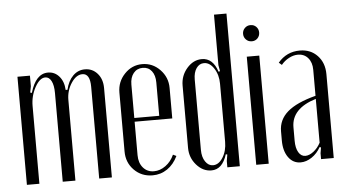

<svg xmlns="http://www.w3.org/2000/svg" viewBox="-50 -784 1572 876"><g transform="rotate(-5 736.5 -345.5)"><path d="M262.2 -416Q271.5 -456.1 294.4 -479Q317.4 -502 349.1 -502Q383.8 -502 406.5 -476.1Q429.2 -450.2 429.2 -409.2V0H371.1V-419.9Q371.1 -481 335.9 -481Q307.6 -481 284.9 -446.5Q262.2 -412.1 262.2 -369.1V0H204.1V-405.8Q204.1 -441.9 193.8 -461.4Q183.6 -481 166 -481Q140.6 -481 118.9 -441.7Q97.2 -402.3 97.2 -356V0H40V-495.1H97.2V-446.8L91.8 -418L99.1 -416Q124 -502 180.2 -502Q210.9 -502 231.4 -478.3Q252 -454.6 253.9 -416Z M497.1 -382.8Q497.1 -432.1 530.8 -467.5Q564.5 -502.9 611.8 -502.9Q659.2 -502.9 693.1 -467.8Q727.1 -432.6 727.1 -383.8V-244.1H554.7V-90.8Q554.7 -55.2 573.7 -33.2Q592.8 -11.2 623 -11.2Q651.4 -11.2 676.8 -29.8Q702.1 -48.3 715.8 -79.1L731 -71.8Q712.9 -34.2 682.9 -13.7Q652.8 6.8 615.7 6.8Q564.9 6.8 531 -27.6Q497.1 -62 497.1 -112.8ZM554.7 -261.2H668.9V-414.1Q668.9 -446.8 653.8 -466.3Q638.7 -485.8 612.8 -485.8Q586.4 -485.8 570.6 -466.3Q554.7 -446.8 554.7 -414.1Z M958 -28.8 962.9 -58.1 956.1 -60.1Q935.1 7.8 884.8 7.8Q845.7 7.8 816.4 -25.6Q787.1 -59.1 787.1 -104V-389.2Q787.1 -434.6 816.4 -468.3Q845.7 -502 884.8 -502Q935.5 -502 956.1 -438L962.9 -439.9L958 -467.8V-699.2H1015.1V0H958ZM958 -382.8Q958 -423.3 938.7 -453.1Q919.4 -482.9 893.1 -482.9Q871.6 -482.9 858.2 -463.6Q844.7 -444.3 844.7 -412.1V-89.8Q844.7 -56.6 858.9 -35.9Q873 -15.1 894 -15.1Q920.4 -15.1 939.2 -45.2Q958 -75.2 958 -117.2Z M1093.3 -573.7Q1082.5 -584.5 1082.5 -600.1Q1082.5 -615.7 1093.3 -626.5Q1104 -637.2 1119.6 -637.2Q1135.3 -637.2 1145.8 -626.5Q1156.2 -615.7 1156.2 -600.1Q1156.2 -584.5 1145.8 -573.7Q1135.3 -563 1119.6 -563Q1104 -563 1093.3 -573.7ZM1090.3 -495.1H1147.5V0H1090.3Z M1216.3 -100.1V-142.1Q1216.3 -195.3 1257.8 -231.2Q1299.3 -267.1 1387.2 -290V-409.2Q1387.2 -442.9 1369.6 -463.4Q1352.1 -483.9 1323.2 -483.9Q1302.7 -483.9 1282 -472.9Q1261.2 -461.9 1246.6 -443.8L1233.4 -455.1Q1272.9 -502 1333.5 -502Q1382.8 -502 1414.1 -469Q1445.3 -436 1445.3 -383.8V0H1387.2V-26.9L1391.6 -53.2L1385.3 -55.2Q1369.6 -26.9 1344.5 -10Q1319.3 6.8 1293.5 6.8Q1258.8 6.8 1237.5 -22.7Q1216.3 -52.2 1216.3 -100.1ZM1317.4 -21Q1335.4 -21 1355 -36.1Q1374.5 -51.3 1387.2 -75.2V-275.9Q1274.4 -241.2 1274.4 -155.8V-94.2Q1274.4 -60.5 1286.1 -40.8Q1297.9 -21 1317.4 -21Z"/></g></svg>

Font: Moniqa Narrow Heading
Style: Regular
Weight: 400
Width: 4
Designer: Rajesh Rajput
Foundry: Rajesh Rajput
Version: Version 1.000